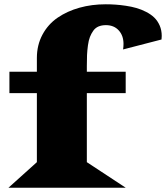

<svg xmlns="http://www.w3.org/2000/svg" viewBox="-20 -875 774 895"><path d="M19.5 0 151.9 -119.1V-440.9H23.9V-540.5H151.9V-604.5Q151.9 -665 178 -713.6Q204.1 -762.2 248.8 -792.7Q293.5 -823.2 350.6 -839.1Q407.7 -855 472.7 -855Q495.6 -855 517.6 -853.5Q539.6 -852.1 566.4 -848.1Q593.3 -844.2 616 -837.6Q638.7 -831.1 661.1 -819.6Q683.6 -808.1 699.2 -793Q714.8 -777.8 724.4 -755.9Q733.9 -733.9 733.9 -707.5Q733.9 -701.7 732.9 -690.9L553.7 -644.5Q555.7 -656.2 555.7 -670.4Q555.7 -709 533.4 -733.4Q511.2 -757.8 473.6 -757.8Q454.1 -757.8 439.2 -751.5Q424.3 -745.1 414.8 -731.7Q405.3 -718.3 399.2 -702.6Q393.1 -687 389.9 -663.3Q386.7 -639.6 385.7 -618.2Q384.8 -596.7 384.8 -566.9V-540.5H565.9V-440.9H384.8V-119.1L565.9 0Z"/></svg>

Font: Goblin
Style: Regular
Weight: 400
Designer: Riccardo De Franceschi
Foundry: Sorkin Type Co.
Version: Version 1.001